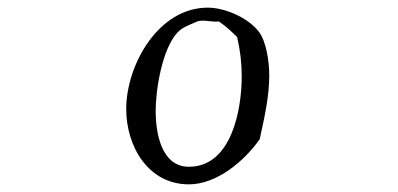

<svg xmlns="http://www.w3.org/2000/svg" viewBox="-20 -512 1040 502"><path d="M684 -315C684 -348 677 -404 656 -430C628 -466 568 -492 523 -492C394 -492 310 -342 310 -227C310 -130 367 -30 474 -30C547 -30 619 -91 659 -148C671 -203 684 -259 684 -315ZM612 -312C612 -227 586 -76 474 -76C401 -76 387 -166 387 -222C387 -278 404 -384 444 -427C456 -440 473 -446 489 -453C497 -457 502 -458 511 -458C525 -458 538 -454 552 -456C570 -444 585 -430 600 -415C608 -381 612 -347 612 -312Z"/></svg>

Font: Yuji Syuku Std R
Style: Regular
Weight: 400
Designer: Kataoka Yuji
Foundry: Kinuta Font Factory
Version: Version 3.000;hotconv 1.0.111;makeotfexe 2.5.65597